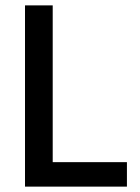

<svg xmlns="http://www.w3.org/2000/svg" viewBox="-20 -694 520 714"><path d="M452 0H73V-674H176V-91H452Z"/></svg>

Font: Hind Siliguri Medium
Style: Regular
Weight: 500
Designer: Jyotish Sonowal
Foundry: Indian Type Foundry
Version: Version 1.001;PS 1.0;hotconv 1.0.86;makeotf.lib2.5.63406; tt